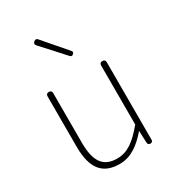

<svg xmlns="http://www.w3.org/2000/svg" viewBox="-195 -930 968 1059"><g transform="rotate(-30 288.5 -400.5)"><path d="M437 -330V-133C372 -55 323 -20 258 -20C169 -20 132 -76 132 -192V-509C132 -521 126 -527 114 -527C102 -527 96 -521 96 -509V-188C96 -51 147 13 255 13C328 13 383 -29 436 -90H438L441 -15C442 -5 447 0 457 0C467 0 473 -5 473 -15V-263V-509C473 -521 467 -527 455 -527C443 -527 437 -521 437 -509ZM271 -735 209 -807C202 -816 194 -816 185 -809C176 -801 175 -793 183 -784L247 -714L313 -641C320 -634 327 -634 334 -641C341 -647 341 -654 335 -661Z"/></g></svg>

Font: GenSenRounded2 TW EL
Style: Regular
Weight: 250
Version: Version 2.100;PS 2.1;hotconv 16.6.51;makeotf.lib2.5.65220 DE